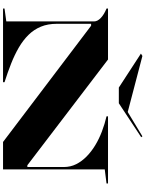

<svg xmlns="http://www.w3.org/2000/svg" viewBox="137 -1118 980 1295"><g transform="rotate(90 627.5 -470.0)"><path d="M37 0V-10L124 -22V-614Q124 -637 100.5 -659.5Q77 -682 37 -698V-708H381L1094 -164H1106V-410Q1106 -455 1087 -493Q1068 -531 1035 -563.5Q1002 -596 959 -622Q916 -648 866 -667Q816 -686 764 -698V-708H1217V-698L1122 -686V0H937L153 -594H140V-363Q140 -302 159.5 -255Q179 -208 215 -171.5Q251 -135 300 -106.5Q349 -78 408.5 -54.5Q468 -31 534 -10V0ZM899 -940 905 -932 676 -781H570L341 -930L357 -940L735 -841Z"/></g></svg>

Font: Kalnia Expanded Medium
Style: Regular
Weight: 500
Width: 7
Designer: Frida Medrano
Foundry: Frida Medrano
Version: Version 1.105